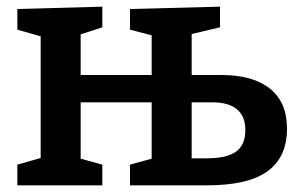

<svg xmlns="http://www.w3.org/2000/svg" viewBox="-20 -556 893 576"><path d="M644 -331Q739 -331 790 -290Q841 -249 841 -170Q841 -85 783 -42.5Q725 0 601 0H370V-62L435 -80V-249H222V-80L287 -62V0H32V-62L102 -82V-447L32 -467V-529L287 -536V-474L222 -453V-331H435V-450L370 -467V-529L640 -536V-474L555 -454V-331ZM599 -81Q660 -81 688 -101Q716 -121 716 -166Q716 -207 691 -228Q666 -249 617 -249H555V-81Z"/></svg>

Font: Bitter Pro SemiBold
Style: Regular
Weight: 600
Designer: Sol Matas, and Bitter project Authors
Foundry: Sol Matas
Version: Version 1.010